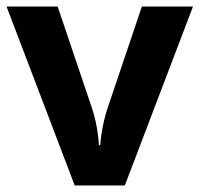

<svg xmlns="http://www.w3.org/2000/svg" viewBox="-20 -566 609 586"><path d="M208 0 0 -546H156L261 -235Q267 -217 271.5 -197Q276 -177 278.5 -158Q281 -139 282 -123H286Q287 -140 290 -159Q293 -178 297.5 -197.5Q302 -217 308 -235L413 -546H569L361 0Z"/></svg>

Font: Noto Sans Hanifi Rohingya
Style: Regular
Weight: 400
Designer: Monotype Design Team and DaltonMaag
Foundry: Google LLC
Version: Version 2.101